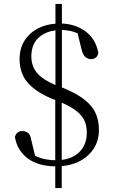

<svg xmlns="http://www.w3.org/2000/svg" viewBox="-20 -835 581 980"><path d="M262 125V14Q175 13 122 -26Q68 -66 56 -136Q61 -152 70.5 -159Q80 -166 94 -166Q110 -166 122.5 -157Q135 -148 139 -123L159 -40Q173 -33 186 -29Q219 -18 262 -17V-325L243 -332Q162 -366 121 -413.5Q80 -461 80 -533Q80 -590 107 -630.5Q134 -671 180 -693Q218 -711 263 -714V-815H296V-715Q366 -712 416 -675Q469 -636 482 -565Q479 -549 469 -541Q459 -533 445 -533Q430 -533 417 -543Q404 -553 397 -580L376 -665Q367 -669 358 -672Q330 -681 296 -682V-388L303 -386Q376 -356 415.5 -323Q455 -290 470 -253Q485 -216 485 -173Q485 -115 456 -73Q427 -31 378 -8Q340 9 295 13V125ZM295 -19Q347 -25 381 -55Q423 -93 423 -158Q423 -194 410.5 -220.5Q398 -247 368 -270Q341 -291 295 -311ZM263 -401V-680Q215 -674 182 -647Q140 -613 140 -547Q140 -494 173 -458Q203 -426 263 -401Z"/></svg>

Font: Early Summer Mincho Light
Style: Regular
Weight: 300
Designer: GuiWonder
Version: Version 1.002